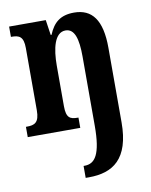

<svg xmlns="http://www.w3.org/2000/svg" viewBox="-87 -613 723 918"><g transform="rotate(-10 274.0 -154.0)"><path d="M254 240H270C386 240 469 187 469 8V-354C469 -489 423 -548 336 -548C269 -548 235 -518 212 -462H208L197 -536H19V-486H22C59 -486 80 -477 80 -421V-119C80 -59 57 -50 20 -50H15V0H270V-50H267C230 -50 211 -58 211 -116V-312C211 -395 228 -471 281 -471C325 -471 340 -420 340 -334V2C340 141 310 182 259 182H254Z"/></g></svg>

Font: Noto Serif Devanagari ExtraCondensed
Style: Bold
Weight: 700
Width: 2
Designer: Universal Thirst, Indian Type Foundry and the Monotype Design Team
Foundry: Monotype Imaging Inc.
Version: Version 2.004